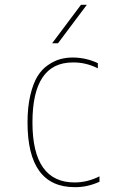

<svg xmlns="http://www.w3.org/2000/svg" viewBox="-20 -770 540 800"><path d="M221.7 -589.8H197.3L317.4 -750H341.8ZM291 -9.8Q343.8 -9.8 394.5 -35.2V-12.7Q342.8 10.7 291 9.8Q94.7 9.8 94.7 -259.8Q94.7 -324.2 106.4 -373.5Q118.2 -422.9 136.2 -452.1Q154.3 -481.4 180.2 -499Q206.1 -516.6 230.5 -523.4Q254.9 -530.3 283.2 -530.3Q337.9 -530.3 387.7 -506.8V-485.4Q336.9 -510.7 283.2 -509.8Q115.2 -509.8 115.2 -259.8Q115.2 -9.8 291 -9.8Z"/></svg>

Font: Mgen+ 1m thin
Style: Regular
Weight: 100
Designer: [Source Han Sans]
Ryoko NISHIZUKA  (kana & ideographs); Paul D. Hunt (Latin, Greek & Cyrillic); Wenlong ZHANG  (bopomofo
Version: Version 1.059.20150602